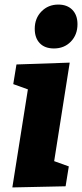

<svg xmlns="http://www.w3.org/2000/svg" viewBox="-20 -815 359 840"><path d="M52 -533 285 -541 217 -110 281 -87 267 0 34 5 102 -424 38 -447ZM132 -689Q132 -735 161.5 -765Q191 -795 235 -795Q274 -795 296.5 -772Q319 -749 319 -709Q319 -663 290 -633Q261 -603 216 -603Q176 -603 154 -626Q132 -649 132 -689Z"/></svg>

Font: Bitter Pro ExtraBold
Style: Italic
Weight: 800
Italic angle: -9°
Designer: Sol Matas, and Bitter project Authors
Foundry: Sol Matas
Version: Version 1.010